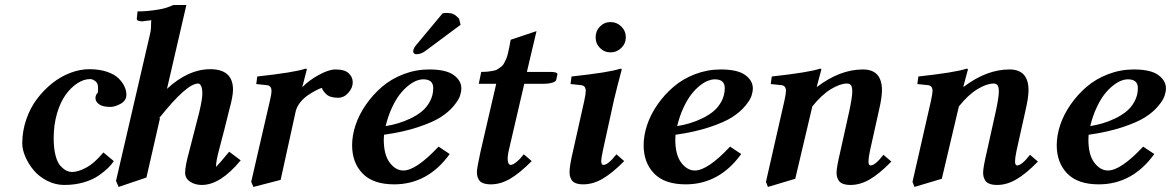

<svg xmlns="http://www.w3.org/2000/svg" viewBox="-20 -718 4623 758"><path d="M233.9 12.2Q198.2 12.2 166 -4.4Q133.8 -21 113 -45.9Q92.3 -70.8 80.1 -99.1Q67.9 -127.4 67.9 -151.9Q67.9 -200.2 83.5 -245.8Q99.1 -291.5 125.7 -326.9Q152.3 -362.3 186 -389.2Q219.7 -416 257.8 -430.4Q295.9 -444.8 333 -444.8Q372.1 -444.8 401.9 -434.8Q431.6 -424.8 447.5 -409.2Q463.4 -393.6 471.2 -377Q479 -360.4 479 -344.2Q479 -320.8 456.3 -308.3Q433.6 -295.9 416 -295.9Q385.7 -295.9 371.3 -306.2Q356.9 -316.4 356.9 -331.1Q356.9 -342.8 367.2 -354H366.2Q367.2 -355 367.2 -371.1Q367.2 -389.6 356.4 -397.7Q345.7 -405.8 335.9 -405.8Q311 -405.8 285.6 -389.4Q260.3 -373 239.3 -344Q218.3 -314.9 205.1 -270Q191.9 -225.1 191.9 -172.9Q191.9 -132.8 199.2 -104.5Q206.5 -76.2 218.8 -63Q231 -49.8 242.2 -44.4Q253.4 -39.1 265.1 -39.1Q288.1 -39.1 320.3 -56.2Q352.5 -73.2 388.2 -116.2L429.2 -82Q420.4 -68.4 406.5 -54.7Q392.6 -41 369.1 -24.7Q345.7 -8.3 310.3 2Q274.9 12.2 233.9 12.2ZM438 -3.9 570.8 -577.1Q576.2 -597.2 576.2 -613.8Q576.2 -638.2 578.1 -638.2Q557.6 -636.2 548.8 -634.8Q545.9 -633.8 541 -633.8Q520 -633.8 520 -644L522.9 -672.9Q564 -672.9 610.8 -681.2Q638.2 -686 664.1 -698.2H715.8L639.2 -367.2Q722.7 -444.8 810.1 -444.8Q899.9 -444.8 899.9 -363.8Q899.9 -337.4 884.8 -283.2Q870.6 -223.6 844.2 -124Q833 -82.5 833 -62V-59.1Q846.2 -72.3 884.8 -119.1L930.2 -85Q850.1 12.2 776.9 12.2Q750 12.2 730.5 -0.7Q710.9 -13.7 710.9 -36.1Q710.9 -62.5 726.1 -117.2L767.1 -276.9Q778.8 -327.1 778.8 -348.1Q778.8 -367.7 774.2 -377.9Q769.5 -388.2 762.2 -388.2Q716.8 -388.2 607.9 -251L611.8 -252L558.1 -17.1L448.2 20Z M1174.8 -375Q1199.7 -400.9 1239 -422.4Q1278.3 -443.8 1304.7 -443.8Q1340.8 -443.8 1356.7 -428.7Q1372.6 -413.6 1372.6 -393.1Q1372.6 -371.1 1355.2 -351.6Q1337.9 -332 1314.5 -332Q1298.8 -332 1286.9 -335.7Q1274.9 -339.4 1267.8 -346.2Q1260.7 -353 1257.1 -358.4Q1253.4 -363.8 1250.5 -371.1Q1242.2 -368.7 1228.8 -361.8Q1215.3 -355 1197.8 -343.5Q1180.2 -332 1166 -314.7Q1151.9 -297.4 1147.5 -278.8L1087.9 -7.8L980.5 20L971.7 0L1045.4 -319.8Q1051.8 -345.7 1051.8 -358.9Q1051.8 -379.9 1033.7 -381.8L991.7 -386.2L995.6 -416Q1143.1 -432.1 1185.5 -446.8Q1191.4 -446.8 1191.4 -443.8L1173.8 -376Z M1690.4 -370.1Q1690.4 -404.8 1651.4 -404.8Q1638.7 -404.8 1624 -399.2Q1609.4 -393.6 1592 -379.9Q1574.7 -366.2 1558.6 -345.7Q1542.5 -325.2 1527.3 -292.7Q1512.2 -260.3 1502.4 -220.2Q1526.9 -224.1 1550.5 -231Q1574.2 -237.8 1600.3 -250.2Q1626.5 -262.7 1645.8 -278.6Q1665 -294.4 1677.7 -318.4Q1690.4 -342.3 1690.4 -370.1ZM1801.3 -369.1Q1801.3 -355.5 1795.9 -339.4Q1790.5 -323.2 1771.2 -299.8Q1752 -276.4 1720.7 -256.1Q1689.5 -235.8 1631.1 -216.3Q1572.8 -196.8 1496.1 -186Q1495.1 -178.2 1495.1 -167Q1495.1 -106.9 1518.6 -75.9Q1542 -44.9 1572.3 -44.9Q1623 -44.9 1711.4 -139.2L1755.4 -109.9Q1668.9 9.8 1536.1 9.8Q1453.1 9.8 1411.6 -33Q1370.1 -75.7 1370.1 -145Q1370.1 -183.1 1383.8 -224.4Q1397.5 -265.6 1424.6 -304.7Q1451.7 -343.8 1487.8 -375Q1523.9 -406.2 1572.8 -425Q1621.6 -443.8 1674.3 -443.8Q1740.7 -443.8 1771 -421.9Q1801.3 -399.9 1801.3 -369.1ZM1727.1 -665Q1733.9 -667 1742.2 -667Q1758.3 -667 1768.1 -663.1Q1777.8 -659.2 1785.2 -651.4L1792.5 -644L1798.3 -620.1L1661.1 -518.1Q1643.6 -503.9 1623 -503.9Q1618.2 -503.9 1614.7 -507.1Q1611.3 -510.3 1611.3 -515.1Q1611.3 -525.4 1622.1 -539.1Z M1877 -119.1 1939 -387.2H1870.1L1879.9 -434.1Q1895.5 -434.1 1907.7 -435.5Q1919.9 -437 1929.7 -439Q1939.5 -440.9 1947 -446.3Q1954.6 -451.7 1960.4 -456.1Q1966.3 -460.4 1970.9 -470Q1975.6 -479.5 1978.8 -486.3Q1981.9 -493.2 1985.4 -507.6Q1988.8 -522 1990.7 -532Q1992.7 -542 1996.1 -561L2098.1 -595.2L2060.1 -434.1H2152.8Q2180.7 -434.1 2180.7 -424.8L2175.8 -402.8Q2174.3 -395.5 2159.7 -391.4Q2145 -387.2 2128.9 -387.2H2049.8L1988.8 -125Q1982.4 -97.2 1984.9 -82Q1987.3 -66.9 1996.1 -66.9Q2004.4 -66.9 2018.6 -78.1Q2032.7 -89.4 2047.9 -108.9L2079.1 -82Q2031.7 -34.2 1993.9 -12.2Q1956.1 9.8 1918 9.8Q1899.4 9.8 1887.5 5.1Q1875.5 0.5 1870.6 -8.1Q1865.7 -16.6 1864.3 -23.4Q1862.8 -30.3 1862.8 -39.1Q1862.8 -54.2 1877 -119.1Z M2390.6 -630.9Q2415 -630.9 2432.9 -613.3Q2450.7 -595.7 2450.7 -570.8Q2450.7 -546.4 2432.9 -528.8Q2415 -511.2 2390.6 -511.2Q2365.7 -511.2 2348.6 -528.6Q2331.5 -545.9 2331.5 -570.8Q2331.5 -595.7 2348.6 -613.3Q2365.7 -630.9 2390.6 -630.9ZM2404.3 -325.2 2360.4 -125Q2353.5 -91.8 2353.5 -83Q2353.5 -66.9 2362.3 -66.9Q2380.9 -66.9 2413.6 -108.9L2444.3 -82Q2397 -34.2 2358.9 -12.2Q2320.8 9.8 2282.7 9.8Q2264.6 9.8 2252.9 5.1Q2241.2 0.5 2236.3 -8.1Q2231.4 -16.6 2230 -23.4Q2228.5 -30.3 2228.5 -39.1Q2228.5 -63 2241.7 -119.1L2286.6 -319.8Q2292.5 -346.7 2292.5 -358.9Q2292.5 -379.9 2274.4 -381.8L2232.4 -386.2L2236.3 -416Q2386.2 -432.1 2428.7 -446.8Q2434.6 -446.8 2434.6 -443.8Q2416.5 -376 2404.3 -325.2Z M2841.3 -370.1Q2841.3 -404.8 2802.2 -404.8Q2789.6 -404.8 2774.9 -399.2Q2760.3 -393.6 2742.9 -379.9Q2725.6 -366.2 2709.5 -345.7Q2693.4 -325.2 2678.2 -292.7Q2663.1 -260.3 2653.3 -220.2Q2677.7 -224.1 2701.4 -231Q2725.1 -237.8 2751.2 -250.2Q2777.3 -262.7 2796.6 -278.6Q2815.9 -294.4 2828.6 -318.4Q2841.3 -342.3 2841.3 -370.1ZM2952.1 -369.1Q2952.1 -355.5 2946.8 -339.4Q2941.4 -323.2 2922.1 -299.8Q2902.8 -276.4 2871.6 -256.1Q2840.3 -235.8 2782 -216.3Q2723.6 -196.8 2647 -186Q2646 -178.2 2646 -167Q2646 -106.9 2669.4 -75.9Q2692.9 -44.9 2723.1 -44.9Q2773.9 -44.9 2862.3 -139.2L2906.2 -109.9Q2819.8 9.8 2687 9.8Q2604 9.8 2562.5 -33Q2521 -75.7 2521 -145Q2521 -183.1 2534.7 -224.4Q2548.3 -265.6 2575.4 -304.7Q2602.5 -343.8 2638.7 -375Q2674.8 -406.2 2723.6 -425Q2772.5 -443.8 2825.2 -443.8Q2891.6 -443.8 2921.9 -421.9Q2952.1 -399.9 2952.1 -369.1Z M3205.6 -375Q3296.4 -443.8 3386.7 -443.8Q3461.9 -443.8 3461.9 -361.8Q3461.9 -333.5 3450.7 -285.2L3414.6 -123Q3408.7 -94.7 3408.7 -81.1Q3408.7 -64.9 3417 -64.9Q3435.1 -64.9 3467.8 -106.9L3499 -80.1Q3451.7 -31.7 3413.8 -9.8Q3376 12.2 3337.9 12.2Q3319.3 12.2 3307.4 7.3Q3295.4 2.4 3290.5 -6.1Q3285.6 -14.6 3284.2 -21.5Q3282.7 -28.3 3282.7 -37.1Q3282.7 -56.6 3296.9 -117.2L3333 -279.8Q3344.7 -335 3344.7 -356Q3344.7 -373 3340.1 -380.6Q3335.4 -388.2 3323.7 -388.2Q3296.9 -388.2 3260.3 -366Q3223.6 -343.8 3187 -297.9L3119.6 -12.2L3011.7 20L3003.9 0L3076.7 -319.8Q3083 -349.1 3083 -358.9Q3083 -379.9 3064.9 -381.8L3022.9 -386.2L3026.9 -416Q3173.8 -432.1 3216.8 -446.8Q3222.7 -446.8 3222.7 -443.8L3204.6 -376Z M3784.2 -375Q3875 -443.8 3965.3 -443.8Q4040.5 -443.8 4040.5 -361.8Q4040.5 -333.5 4029.3 -285.2L3993.2 -123Q3987.3 -94.7 3987.3 -81.1Q3987.3 -64.9 3995.6 -64.9Q4013.7 -64.9 4046.4 -106.9L4077.6 -80.1Q4030.3 -31.7 3992.4 -9.8Q3954.6 12.2 3916.5 12.2Q3897.9 12.2 3886 7.3Q3874 2.4 3869.1 -6.1Q3864.3 -14.6 3862.8 -21.5Q3861.3 -28.3 3861.3 -37.1Q3861.3 -56.6 3875.5 -117.2L3911.6 -279.8Q3923.3 -335 3923.3 -356Q3923.3 -373 3918.7 -380.6Q3914.1 -388.2 3902.3 -388.2Q3875.5 -388.2 3838.9 -366Q3802.2 -343.8 3765.6 -297.9L3698.2 -12.2L3590.3 20L3582.5 0L3655.3 -319.8Q3661.6 -349.1 3661.6 -358.9Q3661.6 -379.9 3643.6 -381.8L3601.6 -386.2L3605.5 -416Q3752.4 -432.1 3795.4 -446.8Q3801.3 -446.8 3801.3 -443.8L3783.2 -376Z M4472.2 -370.1Q4472.2 -404.8 4433.1 -404.8Q4420.4 -404.8 4405.8 -399.2Q4391.1 -393.6 4373.8 -379.9Q4356.4 -366.2 4340.3 -345.7Q4324.2 -325.2 4309.1 -292.7Q4293.9 -260.3 4284.2 -220.2Q4308.6 -224.1 4332.3 -231Q4356 -237.8 4382.1 -250.2Q4408.2 -262.7 4427.5 -278.6Q4446.8 -294.4 4459.5 -318.4Q4472.2 -342.3 4472.2 -370.1ZM4583 -369.1Q4583 -355.5 4577.6 -339.4Q4572.3 -323.2 4553 -299.8Q4533.7 -276.4 4502.4 -256.1Q4471.2 -235.8 4412.8 -216.3Q4354.5 -196.8 4277.8 -186Q4276.9 -178.2 4276.9 -167Q4276.9 -106.9 4300.3 -75.9Q4323.7 -44.9 4354 -44.9Q4404.8 -44.9 4493.2 -139.2L4537.1 -109.9Q4450.7 9.8 4317.9 9.8Q4234.9 9.8 4193.4 -33Q4151.9 -75.7 4151.9 -145Q4151.9 -183.1 4165.5 -224.4Q4179.2 -265.6 4206.3 -304.7Q4233.4 -343.8 4269.5 -375Q4305.7 -406.2 4354.5 -425Q4403.3 -443.8 4456.1 -443.8Q4522.5 -443.8 4552.7 -421.9Q4583 -399.9 4583 -369.1Z"/></svg>

Font: Linux Libertine
Style: Bold Italic
Weight: 700
Italic angle: -11.5°
Designer: Philipp H. Poll
Foundry: Philipp H. Poll
Version: Version 4.0.5